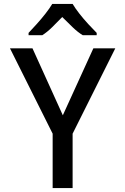

<svg xmlns="http://www.w3.org/2000/svg" viewBox="-20 -961 640 981"><path d="M249 0V-278L31 -714H146L301 -372L457 -714H569L351 -278V0ZM126 -793Q144 -812 167.5 -838Q191 -864 212.5 -891.5Q234 -919 247 -941H351Q364 -919 385.5 -891.5Q407 -864 431 -838Q455 -812 474 -793V-781H403Q378 -796 351.5 -821.5Q325 -847 298 -874Q272 -847 246.5 -822Q221 -797 196 -781H126Z"/></svg>

Font: Noto Sans Mono Medium
Style: Regular
Weight: 500
Designer: Monotype Design Team
Foundry: Monotype Imaging Inc.
Version: Version 2.014